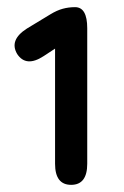

<svg xmlns="http://www.w3.org/2000/svg" viewBox="-20 -717 347 537"><path d="M179 -200Q134 -200 134 -259V-581L102 -560Q53 -528 28 -566Q5 -605 55 -637L121 -677Q139 -688 155.5 -692.5Q172 -697 190 -697Q224 -697 224 -638V-259Q224 -200 179 -200Z"/></svg>

Font: Zen Maru Gothic
Style: Bold
Weight: 700
Designer: Yoshimichi Ohira
Foundry: Positype
Version: Version 1.001